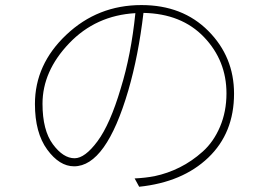

<svg xmlns="http://www.w3.org/2000/svg" viewBox="-20 -712 1040 743"><path d="M447.3 -370.1Q487.3 -499 503.9 -661.1Q350.6 -652.3 247.6 -544.4Q144.5 -436.5 144.5 -310.5Q144.5 -208 184.6 -153.8Q224.6 -99.6 268.6 -99.6Q308.6 -99.6 357.4 -165.5Q406.2 -231.4 447.3 -370.1ZM518.6 10.7 501 -21.5Q542 -23.4 578.1 -30.3Q628.9 -41 675.8 -64.5Q722.7 -87.9 764.6 -125.5Q806.6 -163.1 831.5 -221.7Q856.4 -280.3 856.4 -350.6Q856.4 -477.5 769.5 -568.4Q682.6 -659.2 535.2 -662.1Q515.6 -496.1 476.6 -362.3Q390.6 -68.4 266.6 -68.4Q210 -68.4 162.6 -133.3Q115.2 -198.2 115.2 -309.6Q115.2 -462.9 236.8 -577.6Q358.4 -692.4 527.3 -692.4Q686.5 -692.4 786.1 -592.3Q885.7 -492.2 885.7 -349.6Q885.7 -197.3 786.1 -102.1Q686.5 -6.8 518.6 10.7Z"/></svg>

Font: Gen Shin Gothic Monospace ExtraLight
Style: Regular
Weight: 200
Designer: [Source Han Sans]
Ryoko NISHIZUKA  (kana & ideographs); Paul D. Hunt (Latin, Greek & Cyrillic); Wenlong ZHANG  (bopomofo
Version: Version 1.002.20150607